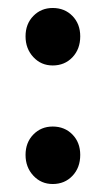

<svg xmlns="http://www.w3.org/2000/svg" viewBox="-20 -452 265 481"><path d="M181 -361Q181 -329 161.5 -308.5Q142 -288 112 -288Q83 -288 63.5 -309Q44 -330 44 -361Q44 -392 63.5 -412Q83 -432 112 -432Q142 -432 161.5 -412Q181 -392 181 -361ZM181 -64Q181 -32 161.5 -11.5Q142 9 112 9Q83 9 63.5 -12Q44 -33 44 -64Q44 -95 63.5 -115Q83 -135 112 -135Q142 -135 161.5 -115Q181 -95 181 -64Z"/></svg>

Font: TypoPRO Montserrat Alternates
Style: Regular
Weight: 500
Designer: Julieta Ulanovsky
Foundry: Julieta Ulanovsky
Version: Version 6.001